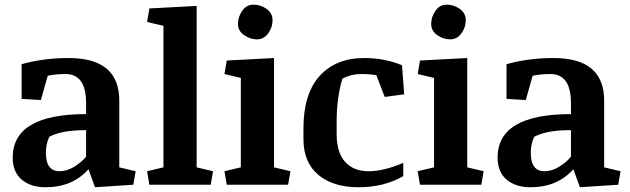

<svg xmlns="http://www.w3.org/2000/svg" viewBox="-20 -788 2688 819"><path d="M347.2 -232.9Q242.7 -232.9 190.4 -204.6Q175.8 -174.3 175.8 -135.7Q175.8 -57.6 234.4 -57.6Q265.1 -57.6 296.1 -76.4Q327.1 -95.2 347.2 -119.6ZM357.4 -66.4Q290 10.7 173.8 10.7Q111.3 10.7 72.8 -21.7Q34.2 -54.2 34.2 -115.7Q34.2 -301.3 347.2 -301.3V-346.7Q347.2 -411.1 325 -441.7Q302.7 -472.2 259.8 -472.2Q216.8 -472.2 183.6 -464.8L154.3 -361.3L72.3 -366.2V-514.2Q165.5 -540.5 272.9 -540.5Q488.8 -540.5 488.8 -358.9V-74.2L558.6 -57.6L548.8 0L385.3 10.7Z M677.2 -677.7 607.4 -694.3 617.2 -752 818.8 -762.7V-74.2L888.7 -57.6L878.9 0H617.2L607.4 -57.6L677.2 -74.2Z M1021 -638.2Q995.1 -656.2 995.1 -686Q995.1 -715.8 1013.2 -741.9Q1031.2 -768.1 1061.5 -768.1Q1091.8 -768.1 1117.2 -750Q1142.6 -731.9 1142.6 -701.7Q1142.6 -671.4 1124 -645.8Q1105.5 -620.1 1076.2 -620.1Q1046.9 -620.1 1021 -638.2ZM1148.9 -74.2 1218.8 -57.6 1209 0H947.3L937.5 -57.6L1007.3 -74.2V-455.6L937.5 -472.2L947.3 -529.8L1148.9 -540.5Z M1274.4 -194.8V-240.2Q1274.4 -387.7 1343.5 -464.1Q1412.6 -540.5 1534.2 -540.5Q1619.1 -540.5 1694.8 -509.8L1704.1 -385.7L1621.1 -374.5L1585.4 -467.3Q1558.6 -472.2 1518.6 -472.2Q1478.5 -472.2 1440.4 -452.6Q1416 -370.6 1416 -269.5V-216.3Q1416 -138.2 1451.9 -97.9Q1487.8 -57.6 1552.2 -57.6Q1616.7 -57.6 1700.2 -93.3V-36.6Q1618.2 10.7 1509.3 10.7Q1400.4 10.7 1337.4 -42.5Q1274.4 -95.7 1274.4 -194.8Z M1845.2 -638.2Q1819.3 -656.2 1819.3 -686Q1819.3 -715.8 1837.4 -741.9Q1855.5 -768.1 1885.7 -768.1Q1916 -768.1 1941.4 -750Q1966.8 -731.9 1966.8 -701.7Q1966.8 -671.4 1948.2 -645.8Q1929.7 -620.1 1900.4 -620.1Q1871.1 -620.1 1845.2 -638.2ZM1973.1 -74.2 2043 -57.6 2033.2 0H1771.5L1761.7 -57.6L1831.5 -74.2V-455.6L1761.7 -472.2L1771.5 -529.8L1973.1 -540.5Z M2415.5 -232.9Q2311 -232.9 2258.8 -204.6Q2244.1 -174.3 2244.1 -135.7Q2244.1 -57.6 2302.7 -57.6Q2333.5 -57.6 2364.5 -76.4Q2395.5 -95.2 2415.5 -119.6ZM2425.8 -66.4Q2358.4 10.7 2242.2 10.7Q2179.7 10.7 2141.1 -21.7Q2102.5 -54.2 2102.5 -115.7Q2102.5 -301.3 2415.5 -301.3V-346.7Q2415.5 -411.1 2393.3 -441.7Q2371.1 -472.2 2328.1 -472.2Q2285.2 -472.2 2252 -464.8L2222.7 -361.3L2140.6 -366.2V-514.2Q2233.9 -540.5 2341.3 -540.5Q2557.1 -540.5 2557.1 -358.9V-74.2L2627 -57.6L2617.2 0L2453.6 10.7Z"/></svg>

Font: NoticiaText-Bold
Style: Bold
Weight: 700
Designer: JM Sole
Foundry: JM Sole
Version: Version 1.003